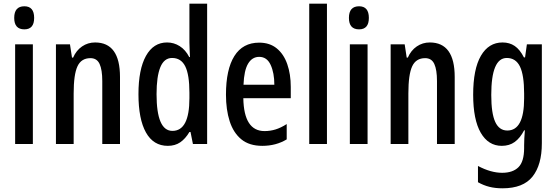

<svg xmlns="http://www.w3.org/2000/svg" viewBox="-20 -780 3016 1040"><path d="M112 -746Q165 -746 165 -683Q165 -621 112 -621Q57 -621 57 -683Q57 -746 112 -746ZM158 -540V0H62V-540Z M495 -550Q630 -550 630 -363V0H534V-341Q534 -402 519.5 -433.5Q505 -465 470 -465Q420 -465 399.5 -420.5Q379 -376 379 -274V0H283V-540H359L370 -468H376Q393 -507 424.5 -528.5Q456 -550 495 -550Z M889 10Q811 10 770.5 -62.5Q730 -135 730 -270Q730 -404 770.5 -477Q811 -550 885 -550Q922 -550 953.5 -530Q985 -510 1005 -471H1009Q1008 -496 1007 -515.5Q1006 -535 1006 -550V-760H1102V0H1025L1012 -65H1006Q984 -28 956 -9Q928 10 889 10ZM914 -71Q1006 -71 1006 -248V-278Q1006 -375 983.5 -420.5Q961 -466 912 -466Q869 -466 848.5 -416Q828 -366 828 -270Q828 -71 914 -71Z M1384 -549Q1441 -549 1479 -518Q1517 -487 1536 -432.5Q1555 -378 1555 -309V-248H1298Q1301 -70 1413 -70Q1444 -70 1473 -79Q1502 -88 1533 -108V-25Q1475 10 1401 10Q1330 10 1287 -25.5Q1244 -61 1224 -123.5Q1204 -186 1204 -267Q1204 -404 1249.5 -476.5Q1295 -549 1384 -549ZM1384 -472Q1346 -472 1324 -435.5Q1302 -399 1299 -321H1466Q1466 -385 1446 -428.5Q1426 -472 1384 -472Z M1751 0H1655V-760H1751Z M1925 -746Q1978 -746 1978 -683Q1978 -621 1925 -621Q1870 -621 1870 -683Q1870 -746 1925 -746ZM1971 -540V0H1875V-540Z M2308 -550Q2443 -550 2443 -363V0H2347V-341Q2347 -402 2332.5 -433.5Q2318 -465 2283 -465Q2233 -465 2212.5 -420.5Q2192 -376 2192 -274V0H2096V-540H2172L2183 -468H2189Q2206 -507 2237.5 -528.5Q2269 -550 2308 -550Z M2702 -550Q2740 -550 2768 -531Q2796 -512 2818 -469H2824L2834 -540H2915V-4Q2915 113 2864.5 176.5Q2814 240 2702 240Q2663 240 2631 232Q2599 224 2569 207V119Q2639 156 2700 156Q2758 156 2788.5 125.5Q2819 95 2819 22V8Q2819 -8 2820 -30Q2821 -52 2823 -74H2819Q2797 -32 2768 -11Q2739 10 2698 10Q2625 10 2584 -61Q2543 -132 2543 -267Q2543 -406 2585 -478Q2627 -550 2702 -550ZM2725 -466Q2641 -466 2641 -266Q2641 -166 2662.5 -119.5Q2684 -73 2728 -73Q2819 -73 2819 -247V-273Q2819 -373 2796.5 -419.5Q2774 -466 2725 -466Z"/></svg>

Font: Noto Sans Lao Looped ExtraCondensed Medium
Style: Regular
Weight: 500
Width: 2
Designer: Mark Frömberg, Ben Mitchell
Foundry: The Fontpad Ltd
Version: Version 1.002; ttfautohint (v1.8.4.7-5d5b)